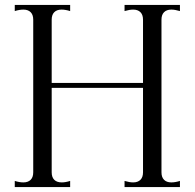

<svg xmlns="http://www.w3.org/2000/svg" viewBox="-20 -760 791 780"><path d="M676 -721Q657 -721 646.5 -710.5Q636 -700 636 -680V-60Q636 -40 646.5 -29.5Q657 -19 676 -19Q692 -19 711 -25V0H486V-25Q506 -19 521 -19Q540 -19 550.5 -29.5Q561 -40 561 -60V-403H190V-60Q190 -40 200.5 -29.5Q211 -19 231 -19Q246 -19 265 -25V0H40V-25Q59 -19 75 -19Q94 -19 104.5 -29.5Q115 -40 115 -60V-680Q115 -700 104.5 -710.5Q94 -721 75 -721Q59 -721 40 -715V-740H265V-715Q246 -721 230 -721Q211 -721 200.5 -710.5Q190 -700 190 -680V-423H561V-680Q561 -700 550.5 -710.5Q540 -721 521 -721Q506 -721 486 -715V-740H711V-715Q691 -721 676 -721Z"/></svg>

Font: Viaoda Libre
Style: Regular
Weight: 400
Designer: Gydient
Version: Version 2.000